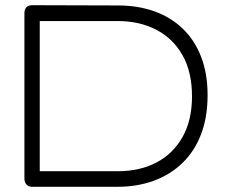

<svg xmlns="http://www.w3.org/2000/svg" viewBox="-20 -708 880 739"><path d="M103 11Q94 11 87.5 7Q81 3 77.5 -4Q74 -11 74 -20V-658Q74 -668 77.5 -674.5Q81 -681 87.5 -684.5Q94 -688 104 -688L434 -687Q511 -687 574 -664.5Q637 -642 683 -598Q729 -554 754 -489.5Q779 -425 779 -342Q779 -257 754 -191.5Q729 -126 682.5 -81Q636 -36 572.5 -12.5Q509 11 431 11ZM133 -49H434Q518 -49 582 -82.5Q646 -116 682.5 -180.5Q719 -245 719 -337Q719 -431 682.5 -495.5Q646 -560 581.5 -593.5Q517 -627 433 -627H133Z"/></svg>

Font: Fredoka SemiExpanded Light
Style: Regular
Weight: 300
Width: 6
Designer: Ben Nathan
Foundry: Milena B. Brandão, Ben Nathan
Version: Version 2.001